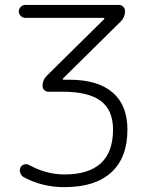

<svg xmlns="http://www.w3.org/2000/svg" viewBox="-20 -774 592 782"><path d="M83 -701.2Q72.3 -701.2 64.5 -709Q56.6 -716.8 56.6 -727.5Q56.6 -738.3 64.5 -746.1Q72.3 -753.9 83 -753.9H464.8Q474.6 -753.9 481.9 -746.6Q489.3 -739.3 489.3 -728.5Q489.3 -704.1 471.7 -686.5L236.3 -454.1Q235.4 -453.1 235.8 -451.2Q236.3 -449.2 238.3 -449.2H263.7Q377.9 -449.2 438.5 -397.5Q499 -345.7 499 -246.1Q499 -131.8 433.1 -71.8Q367.2 -11.7 242.2 -11.7Q152.3 -11.7 76.2 -52.7Q66.4 -58.6 62.5 -69.8Q58.6 -81.1 63.5 -91.8Q67.4 -100.6 77.6 -104Q87.9 -107.4 97.7 -102.5Q168 -63.5 242.2 -63.5Q440.4 -63.5 440.4 -246.1Q440.4 -325.2 390.6 -362.8Q340.8 -400.4 234.4 -400.4H177.7Q167 -400.4 160.2 -407.2Q153.3 -414.1 153.3 -423.8Q153.3 -448.2 169.9 -464.8L404.3 -696.3Q405.3 -697.3 404.8 -699.2Q404.3 -701.2 402.3 -701.2Z"/></svg>

Font: Gen Jyuu Gothic P Light
Style: Regular
Weight: 200
Designer: [Source Han Sans]
Ryoko NISHIZUKA  (kana & ideographs); Paul D. Hunt (Latin, Greek & Cyrillic); Wenlong ZHANG  (bopomofo
Version: Version 1.002.20150607